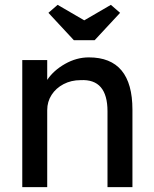

<svg xmlns="http://www.w3.org/2000/svg" viewBox="-20 -773 635 793"><path d="M72 0V-525H175V-443Q201 -482 248.5 -509Q296 -536 347 -536Q527 -536 527 -320V0H424V-313Q424 -448 313 -442Q274 -442 242.5 -425.5Q211 -409 193 -381Q175 -353 175 -318V0ZM285 -607 180 -720 218 -753 328 -689 438 -753 476 -720 371 -607Z"/></svg>

Font: Readex Pro
Style: Regular
Weight: 400
Designer: Bonnie Shaver-Troup, Thomas Jockin
Foundry: Lexend
Version: Version 1.204; ttfautohint (v1.8.4.7-5d5b)